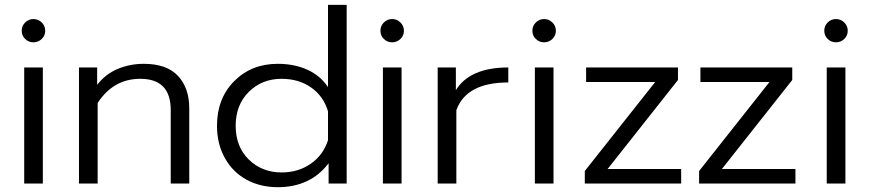

<svg xmlns="http://www.w3.org/2000/svg" viewBox="-20 -759 3596 794"><path d="M152.6 -597.9Q138.2 -584 118.2 -584Q98.1 -584 84 -597.9Q69.8 -611.8 69.8 -631.8Q69.8 -651.9 84 -666Q98.1 -680.2 118.2 -680.2Q138.2 -680.2 152.6 -666Q167 -651.9 167 -631.8Q167 -611.8 152.6 -597.9ZM80.1 0V-480H157.2V0Z M306.6 0V-480H381.8V-408.2Q416.5 -453.1 467 -474.1Q517.6 -495.1 574.7 -495.1Q669.4 -495.1 716.1 -445.1Q762.7 -395 762.7 -311V0H686V-304.2Q686 -433.1 560.1 -433.1Q448.7 -433.1 383.8 -333V0Z M1128.4 15.1Q1057.1 15.1 1000.5 -15.4Q943.8 -45.9 910.6 -104.2Q877.4 -162.6 877.4 -238.8Q877.4 -352.1 948.7 -423.6Q1020 -495.1 1128.4 -495.1Q1197.3 -495.1 1251 -470.7Q1304.7 -446.3 1336.4 -398.9V-738.8H1413.6V0H1338.9V-84Q1264.2 15.1 1128.4 15.1ZM1144.5 -45.9Q1212.9 -45.9 1264.6 -81.5Q1316.4 -117.2 1336.4 -179.2V-298.8Q1317.9 -361.3 1266.6 -397.2Q1215.3 -433.1 1144.5 -433.1Q1063.5 -433.1 1009 -379.2Q954.6 -325.2 954.6 -238.8Q954.6 -152.3 1009 -99.1Q1063.5 -45.9 1144.5 -45.9Z M1636 -597.9Q1621.6 -584 1601.6 -584Q1581.5 -584 1567.4 -597.9Q1553.2 -611.8 1553.2 -631.8Q1553.2 -651.9 1567.4 -666Q1581.5 -680.2 1601.6 -680.2Q1621.6 -680.2 1636 -666Q1650.4 -651.9 1650.4 -631.8Q1650.4 -611.8 1636 -597.9ZM1563.5 0V-480H1640.6V0Z M1790 0V-480H1865.2V-386.2Q1923.3 -480 2082 -480V-418Q1908.2 -418 1867.2 -303.2V0Z M2264.4 -597.9Q2250 -584 2230 -584Q2210 -584 2195.8 -597.9Q2181.6 -611.8 2181.6 -631.8Q2181.6 -651.9 2195.8 -666Q2210 -680.2 2230 -680.2Q2250 -680.2 2264.4 -666Q2278.8 -651.9 2278.8 -631.8Q2278.8 -611.8 2264.4 -597.9ZM2191.9 0V-480H2269V0Z M2398.4 0V-51.8L2689.5 -419.9H2403.8V-480H2783.7V-428.2L2492.7 -60.1H2796.9V0Z M2871.1 0V-51.8L3162.1 -419.9H2876.5V-480H3256.3V-428.2L2965.3 -60.1H3269.5V0Z M3471.4 -597.9Q3457 -584 3437 -584Q3417 -584 3402.8 -597.9Q3388.7 -611.8 3388.7 -631.8Q3388.7 -651.9 3402.8 -666Q3417 -680.2 3437 -680.2Q3457 -680.2 3471.4 -666Q3485.8 -651.9 3485.8 -631.8Q3485.8 -611.8 3471.4 -597.9ZM3398.9 0V-480H3476.1V0Z"/></svg>

Font: Prompt Light
Style: Regular
Weight: 300
Designer: Katatrad Team
Foundry: CadsonDemak
Version: Version 1.000;PS 001.000;hotconv 1.0.88;makeotf.lib2.5.64775